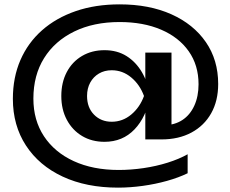

<svg xmlns="http://www.w3.org/2000/svg" viewBox="-20 -770 1056 880"><path d="M668 -330Q651 -234 596.5 -177Q542 -120 459 -120Q401 -120 356.5 -146.5Q312 -173 286.5 -220.5Q261 -268 261 -330Q261 -392 286 -439.5Q311 -487 356 -513.5Q401 -540 459 -540Q517 -540 560 -513Q603 -486 630.5 -439Q658 -392 668 -330ZM379 -330Q379 -277 411 -244.5Q443 -212 492 -212Q542 -212 581.5 -245Q621 -278 640 -330Q621 -382 581.5 -415Q542 -448 492 -448Q459 -448 433.5 -433Q408 -418 393.5 -391.5Q379 -365 379 -330ZM980 -385Q980 -308 948 -251Q916 -194 857.5 -162.5Q799 -131 720 -131H646V-529H766V-147L733 -196Q781 -197 816 -220Q851 -243 870.5 -285.5Q890 -328 890 -384Q890 -471 845 -535Q800 -599 718.5 -634Q637 -669 528 -669Q409 -669 320 -625.5Q231 -582 182 -503.5Q133 -425 133 -318Q133 -219 181.5 -145.5Q230 -72 318 -31.5Q406 9 524 9Q580 9 638 0.5Q696 -8 748.5 -24.5Q801 -41 840 -63V24Q799 44 745.5 59Q692 74 634 82Q576 90 521 90Q376 90 267.5 39.5Q159 -11 99 -103Q39 -195 39 -317Q39 -415 73.5 -494.5Q108 -574 172.5 -631Q237 -688 327 -719Q417 -750 528 -750Q664 -750 765.5 -704.5Q867 -659 923.5 -577Q980 -495 980 -385Z"/></svg>

Font: Bounded
Style: Regular
Weight: 400
Designer: Vlad Churkin
Version: Version 1.0